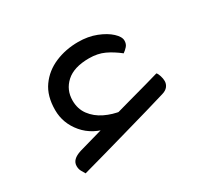

<svg xmlns="http://www.w3.org/2000/svg" viewBox="-101 -567 783 735"><g transform="rotate(-30 290.5 -200.0)"><path d="M313 -425Q357 -425 392.5 -411Q428 -397 449 -377.5Q470 -358 470 -341Q470 -326 461.5 -316.5Q453 -307 443 -300Q414 -323 385 -336.5Q356 -350 318 -350Q251 -350 217 -319Q183 -288 183 -241Q183 -204 203 -177Q223 -150 256 -134Q289 -118 327 -113L257 -79Q186 -91 146.5 -137.5Q107 -184 107 -243Q107 -305 135.5 -345Q164 -385 211 -405Q258 -425 313 -425ZM513 -171Q518 -166 522 -153.5Q526 -141 526 -130Q526 -117 518 -106.5Q510 -96 493 -91Q460 -81 408.5 -66Q357 -51 298.5 -34.5Q240 -18 184 -2Q128 14 87 25Q82 17 76.5 7Q71 -3 71 -16Q71 -31 81.5 -41.5Q92 -52 114 -59Q134 -65 175.5 -76.5Q217 -88 267.5 -102.5Q318 -117 368 -130.5Q418 -144 457 -155Q496 -166 513 -171Z"/></g></svg>

Font: Baloo Bhaijaan 2
Style: Regular
Weight: 400
Designer: Sanskriti Dholi, Noopur Datye and Ek Type
Foundry: Ek Type
Version: Version 1.701